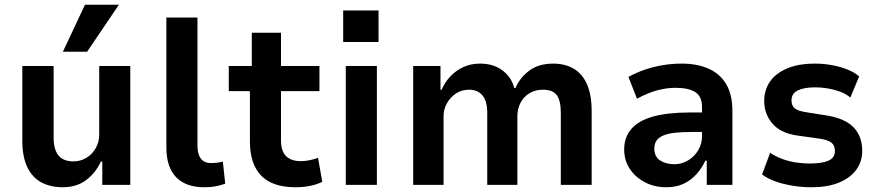

<svg xmlns="http://www.w3.org/2000/svg" viewBox="-20 -779 3696 809"><path d="M244 10Q192 10 153.5 -11Q115 -32 94.5 -76Q74 -120 74 -186V-501H206V-197Q206 -166 215 -143.5Q224 -121 242.5 -110Q261 -99 289 -99Q319 -99 344 -114Q369 -129 383.5 -155Q398 -181 398 -211V-501H529V0H411V-98H405Q382 -49 342 -19.5Q302 10 244 10ZM245 -561 338 -759H481L347 -561Z M841 10Q763 10 722 -32.5Q681 -75 681 -158V-705H812V-167Q812 -144 817.5 -127.5Q823 -111 835.5 -101.5Q848 -92 868 -92Q882 -92 894.5 -93.5Q907 -95 919 -98L929 -5Q906 3 886.5 6.5Q867 10 841 10Z M1225 10Q1128 10 1080.5 -39Q1033 -88 1033 -183V-395H944V-501H1041V-641H1164V-501H1326V-395H1164V-188Q1164 -142 1185.5 -121Q1207 -100 1248 -100Q1266 -100 1285 -104Q1304 -108 1320 -114L1338 -13Q1314 -1 1285 4.5Q1256 10 1225 10Z M1426 -602V-735H1575V-602ZM1437 0V-501H1568V0Z M1721 0V-501H1836V-401H1841Q1854 -432 1877.5 -457Q1901 -482 1932.5 -496.5Q1964 -511 2003 -511Q2059 -511 2097 -482.5Q2135 -454 2147 -408H2152Q2169 -450 2209 -480.5Q2249 -511 2311 -511Q2361 -511 2397.5 -489.5Q2434 -468 2453.5 -423.5Q2473 -379 2473 -310V0H2343V-303Q2343 -355 2326 -378Q2309 -401 2268 -401Q2236 -401 2211.5 -386.5Q2187 -372 2173.5 -346.5Q2160 -321 2160 -289V0H2033V-303Q2033 -354 2012.5 -377.5Q1992 -401 1957 -401Q1925 -401 1901 -385Q1877 -369 1863 -343.5Q1849 -318 1849 -291V0Z M2786 10Q2737 10 2696.5 -11.5Q2656 -33 2633 -68.5Q2610 -104 2610 -149Q2610 -201 2640.5 -236Q2671 -271 2732 -288Q2793 -305 2885 -305H2956V-223H2899Q2857 -223 2827 -220Q2797 -217 2777 -209Q2757 -201 2747 -187.5Q2737 -174 2737 -153Q2737 -119 2761.5 -103Q2786 -87 2822 -87Q2852 -87 2879 -103Q2906 -119 2922 -146Q2938 -173 2938 -205V-327Q2938 -373 2909.5 -391Q2881 -409 2826 -409Q2789 -409 2749.5 -398.5Q2710 -388 2664 -363L2628 -455Q2663 -474 2698.5 -486Q2734 -498 2773 -504.5Q2812 -511 2853 -511Q2917 -511 2965 -490Q3013 -469 3039.5 -425Q3066 -381 3066 -311V0H2958V-102H2952Q2937 -70 2914 -44.5Q2891 -19 2860 -4.5Q2829 10 2786 10Z M3401 10Q3359 10 3319.5 3.5Q3280 -3 3247.5 -14.5Q3215 -26 3191 -44L3225 -135Q3251 -118 3279.5 -108Q3308 -98 3337 -94Q3366 -90 3392 -90Q3443 -90 3470.5 -102Q3498 -114 3498 -143Q3498 -167 3482.5 -178.5Q3467 -190 3432 -195L3339 -208Q3269 -218 3234.5 -258.5Q3200 -299 3200 -353Q3200 -399 3223.5 -434Q3247 -469 3295 -490Q3343 -511 3415 -511Q3450 -511 3485.5 -504.5Q3521 -498 3551 -486Q3581 -474 3600 -457L3563 -368Q3544 -384 3519 -393Q3494 -402 3467.5 -406.5Q3441 -411 3415 -411Q3368 -411 3341.5 -398Q3315 -385 3315 -356Q3315 -333 3329.5 -322Q3344 -311 3378 -306L3466 -292Q3542 -279 3577.5 -241.5Q3613 -204 3613 -143Q3613 -97 3587 -62.5Q3561 -28 3513.5 -9Q3466 10 3401 10Z"/></svg>

Font: Nunito Sans 7pt SemiCondensed
Style: Bold
Weight: 700
Width: 4
Designer: Vernon Adams
Foundry: Vernon Adams
Version: Version 3.101;gftools[0.9.27]